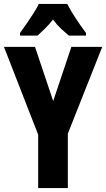

<svg xmlns="http://www.w3.org/2000/svg" viewBox="-20 -951 537 971"><path d="M249 -440 341 -714H497L323 -275V0H173V-270L0 -714H157ZM320 -931Q337 -898 361.5 -860.5Q386 -823 415 -784V-771H328Q311 -785 289.5 -805Q268 -825 248 -852Q227 -825 205 -804Q183 -783 170 -771H81V-784Q95 -803 114 -830.5Q133 -858 150.5 -885.5Q168 -913 176 -931Z"/></svg>

Font: Noto Sans Malayalam ExtraCondensed ExtraBold
Style: Regular
Weight: 800
Width: 2
Designer: Jelle Bosma - Monotype Design Team
Foundry: Monotype Imaging Inc.
Version: Version 2.104; ttfautohint (v1.8.4.7-5d5b)